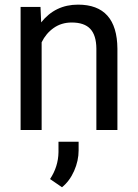

<svg xmlns="http://www.w3.org/2000/svg" viewBox="-20 -558 592 824"><path d="M153.8 -528.3 156.7 -461.9Q217.3 -538.1 314.9 -538.1Q482.4 -538.1 483.9 -349.1V0H393.6V-349.6Q393.1 -406.7 367.4 -434.1Q341.8 -461.4 287.6 -461.4Q243.7 -461.4 210.4 -438Q177.2 -414.6 158.7 -376.5V0H68.4V-528.3ZM246.1 245.6 194.8 210.4Q230 157.2 231 95.2V50.3H317.4V87.4Q317.4 131.8 298.1 175.5Q278.8 219.2 246.1 245.6Z"/></svg>

Font: SteelSelectRoboto
Style: Roboto-Regular
Weight: 400
Designer: Google
Version: Version 2.137; 2017